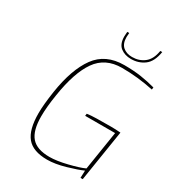

<svg xmlns="http://www.w3.org/2000/svg" viewBox="-217 -1055 1085 1188"><g transform="rotate(30 325.5 -460.5)"><path d="M115 -217Q115 -277 130 -377Q157 -552 225.5 -646Q294 -740 427 -740Q495 -740 547.5 -732Q600 -724 651 -710L649 -694Q536 -718 423 -718Q304 -718 242.5 -630Q181 -542 154 -368Q139 -275 139 -209Q139 -107 178.5 -61.5Q218 -16 308 -16Q359 -16 432.5 -34Q506 -52 543 -69L587 -347H373L375 -363Q399 -367 444.5 -368Q490 -369 546 -369Q578 -369 614 -366L556 0H540L542 -53Q505 -36 432.5 -15Q360 6 304 6Q203 6 159 -47Q115 -100 115 -217ZM337 -894Q337 -903 339 -927H353Q351 -905 351 -897Q351 -851 376 -829Q401 -807 442 -807Q492 -807 528.5 -835.5Q565 -864 575 -927H589Q577 -853 536.5 -823Q496 -793 442 -793Q397 -793 367 -816.5Q337 -840 337 -894Z"/></g></svg>

Font: Exo Thin
Style: Italic
Weight: 250
Italic angle: -9°
Designer: Natanael Gama
Foundry: Natanael Gama
Version: Version 1.500; ttfautohint (v1.6)